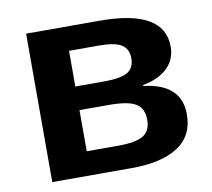

<svg xmlns="http://www.w3.org/2000/svg" viewBox="-64 -601 744 673"><g transform="rotate(-10 307.5 -264.0)"><path d="M331.5 -528.3Q561 -528.3 561 -396Q561 -350.1 529.8 -320.1Q498.5 -290 442.4 -279.8V-276.4Q575.7 -260.7 575.7 -152.3Q575.7 -75.7 517.3 -37.8Q459 0 352.1 0H69.8V-528.3ZM207.5 -315.9H309.1Q368.7 -315.9 393.3 -330.1Q418 -344.2 418 -379.9Q418 -412.6 394.5 -427.7Q371.1 -442.9 315.4 -442.9H207.5ZM207.5 -85.4H318.4Q382.8 -85.4 409.2 -101.8Q435.5 -118.2 435.5 -157.2Q435.5 -198.7 407.7 -215.3Q379.9 -231.9 313 -231.9H207.5Z"/></g></svg>

Font: Arimo
Style: Bold
Weight: 700
Designer: Steve Matteson
Foundry: Monotype Imaging Inc.
Version: Version 1.33